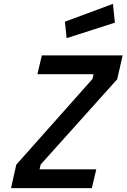

<svg xmlns="http://www.w3.org/2000/svg" viewBox="-20 -971 653 991"><path d="M324 -774 315 -859 563 -951 573 -854ZM173 -588 196 -685H613L585 -562L190 -122L184 -97H477L454 0H37L64 -121L457 -563L463 -588Z"/></svg>

Font: Titillium Web SemiBold
Style: Italic
Weight: 600
Italic angle: -13°
Version: Version 1.002;PS 57.000;hotconv 1.0.70;makeotf.lib2.5.55311